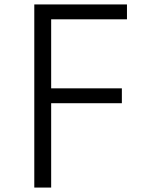

<svg xmlns="http://www.w3.org/2000/svg" viewBox="-20 -845 662 865"><path d="M134.5 0H210.5V-380H529V-447H210.5V-758H552V-825H134.5Z"/></svg>

Font: Spartan
Style: Regular
Weight: 400
Designer: Matt Bailey, Mirko Velimirovic
Foundry: Matt Bailey
Version: Version 1.003; ttfautohint (v1.8.3)